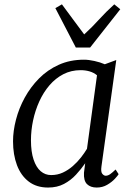

<svg xmlns="http://www.w3.org/2000/svg" viewBox="-20 -832 601 862"><path d="M435.5 -85Q432 -60.5 439.2 -51.8Q446.5 -43 454.5 -43Q464.5 -43 474.8 -50.2Q485 -57.5 499 -71L512.5 -50Q509 -43.5 495.5 -29Q482 -14.5 461 -2.2Q440 10 414 10Q386.5 10 370.8 -5.2Q355 -20.5 357 -56.5L362.5 -99Q344.5 -73 321.2 -47.8Q298 -22.5 267.2 -6.2Q236.5 10 196 10Q144 10 109 -16.8Q74 -43.5 56.2 -90.5Q38.5 -137.5 38.5 -197.5Q38.5 -244 51.8 -295Q65 -346 91 -393.5Q117 -441 155.2 -479.8Q193.5 -518.5 244 -541.2Q294.5 -564 357 -564Q378 -564 404 -558.2Q430 -552.5 450.5 -543.5L502 -562.5ZM415.5 -494Q401 -506 382.2 -511.5Q363.5 -517 342 -517Q299.5 -517 264.2 -498.8Q229 -480.5 202 -449Q175 -417.5 156.5 -376.8Q138 -336 128.5 -291.2Q119 -246.5 119 -202Q119 -150.5 130.8 -115.5Q142.5 -80.5 162.8 -63.2Q183 -46 209.5 -46Q238 -46 262.2 -57.2Q286.5 -68.5 307 -86.5Q327.5 -104.5 343.5 -125Q359.5 -145.5 370.5 -164ZM320.5 -618.5 228.5 -795.5 258 -812.5Q282.5 -779 307.5 -745.5Q332.5 -712 358 -677.5Q395 -711.5 425 -744.8Q455 -778 493 -812.5L520 -790.5L384.5 -618.5Z"/></svg>

Font: Merriweather 28pt Light
Style: Italic
Weight: 300
Italic angle: -7.8°
Version: Version 2.101